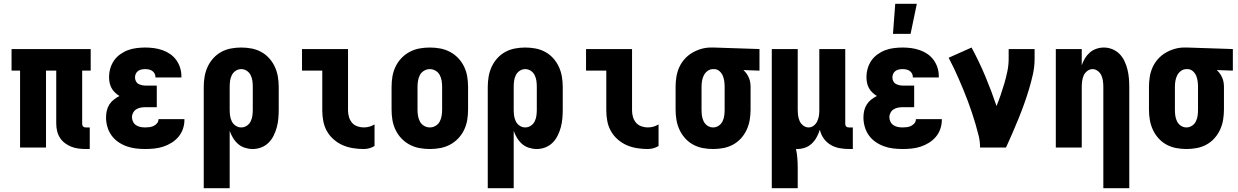

<svg xmlns="http://www.w3.org/2000/svg" viewBox="-20 -779 6540 1014"><path d="M454 8H434Q414 8 394.5 5.5Q375 3 357 -4Q339 -11 323 -23Q307 -35 296.5 -51.5Q286 -68 281.5 -87.5Q277 -107 277 -126V-406H223V0H86V-406H41V-520H459V-406H414V-126Q414 -122 415 -118Q416 -114 419 -111Q422 -108 426 -107Q430 -106 434 -106H454Z M747 8Q722 8 697 5Q672 2 648.5 -6.5Q625 -15 604 -29.5Q583 -44 568.5 -64.5Q554 -85 547 -109.5Q540 -134 540 -159Q540 -177 544 -194.5Q548 -212 557.5 -227Q567 -242 581 -253Q595 -264 611 -272Q598 -280 587 -290.5Q576 -301 569 -314Q562 -327 559 -341.5Q556 -356 556 -371Q556 -395 562.5 -417.5Q569 -440 582 -459Q595 -478 614.5 -492Q634 -506 655.5 -514Q677 -522 700.5 -525Q724 -528 747 -528Q770 -528 792.5 -525Q815 -522 837 -514.5Q859 -507 878 -494Q897 -481 910.5 -462.5Q924 -444 931 -422Q938 -400 938 -377V-370H801V-372Q801 -382 796.5 -390.5Q792 -399 784 -404.5Q776 -410 766.5 -412Q757 -414 747 -414Q737 -414 727 -412Q717 -410 709 -404Q701 -398 697 -389Q693 -380 693 -370Q693 -360 697.5 -350.5Q702 -341 711 -336Q720 -331 730 -329Q740 -327 750 -327H808V-213H750Q737 -213 724.5 -211Q712 -209 701 -202.5Q690 -196 683.5 -184.5Q677 -173 677 -161Q677 -148 682.5 -136.5Q688 -125 698.5 -118Q709 -111 721.5 -108.5Q734 -106 747 -106Q759 -106 770 -107.5Q781 -109 791.5 -114Q802 -119 809.5 -128Q817 -137 817 -149V-150H954V-145Q954 -121 946 -98Q938 -75 922.5 -56.5Q907 -38 886 -25Q865 -12 842 -4.5Q819 3 795 5.5Q771 8 747 8Z M1056 215V-320Q1056 -347 1060.5 -374Q1065 -401 1076.5 -426Q1088 -451 1106.5 -471.5Q1125 -492 1149 -505Q1173 -518 1200 -523Q1227 -528 1254 -528Q1281 -528 1308 -523Q1335 -518 1359 -505Q1383 -492 1401.5 -471.5Q1420 -451 1431.5 -426Q1443 -401 1447.5 -374Q1452 -347 1452 -320V-200Q1452 -177 1450 -153.5Q1448 -130 1442 -107.5Q1436 -85 1425.5 -63.5Q1415 -42 1398.5 -25.5Q1382 -9 1360 -0.5Q1338 8 1314 8Q1294 8 1273.5 1.5Q1253 -5 1237.5 -18.5Q1222 -32 1211 -50Q1200 -68 1193 -88V215ZM1254 -106Q1270 -106 1283.5 -115Q1297 -124 1304 -138.5Q1311 -153 1313 -168.5Q1315 -184 1315 -200V-320Q1315 -336 1313 -351.5Q1311 -367 1304 -381.5Q1297 -396 1283.5 -405Q1270 -414 1254 -414Q1238 -414 1224.5 -405Q1211 -396 1204 -381.5Q1197 -367 1195 -351.5Q1193 -336 1193 -320V-200Q1193 -184 1195 -168.5Q1197 -153 1204 -138.5Q1211 -124 1224.5 -115Q1238 -106 1254 -106Z M1901 8Q1873 8 1844.5 3.5Q1816 -1 1790.5 -12Q1765 -23 1743 -42Q1721 -61 1707 -85.5Q1693 -110 1687.5 -138.5Q1682 -167 1682 -195V-406H1575V-520H1818V-195Q1818 -178 1823 -161Q1828 -144 1839 -131Q1850 -118 1867 -112Q1884 -106 1901 -106Q1916 -106 1930.5 -110Q1945 -114 1958 -122V-8Q1945 0 1930.5 4Q1916 8 1901 8Z M2250 8Q2222 8 2195 3Q2168 -2 2143.5 -15Q2119 -28 2100 -48Q2081 -68 2069 -93Q2057 -118 2052.5 -145Q2048 -172 2048 -200V-320Q2048 -348 2052.5 -375Q2057 -402 2069 -427Q2081 -452 2100 -472Q2119 -492 2143.5 -505Q2168 -518 2195 -523Q2222 -528 2250 -528Q2278 -528 2305 -523Q2332 -518 2356.5 -505Q2381 -492 2400 -472Q2419 -452 2431 -427Q2443 -402 2447.5 -375Q2452 -348 2452 -320V-200Q2452 -172 2447.5 -145Q2443 -118 2431 -93Q2419 -68 2400 -48Q2381 -28 2356.5 -15Q2332 -2 2305 3Q2278 8 2250 8ZM2250 -106Q2266 -106 2280.5 -114.5Q2295 -123 2302.5 -137.5Q2310 -152 2312.5 -168Q2315 -184 2315 -200V-320Q2315 -336 2312.5 -352Q2310 -368 2302.5 -382.5Q2295 -397 2280.5 -405.5Q2266 -414 2250 -414Q2234 -414 2219.5 -405.5Q2205 -397 2197.5 -382.5Q2190 -368 2187.5 -352Q2185 -336 2185 -320V-200Q2185 -184 2187.5 -168Q2190 -152 2197.5 -137.5Q2205 -123 2219.5 -114.5Q2234 -106 2250 -106Z M2556 215V-320Q2556 -347 2560.5 -374Q2565 -401 2576.5 -426Q2588 -451 2606.5 -471.5Q2625 -492 2649 -505Q2673 -518 2700 -523Q2727 -528 2754 -528Q2781 -528 2808 -523Q2835 -518 2859 -505Q2883 -492 2901.5 -471.5Q2920 -451 2931.5 -426Q2943 -401 2947.5 -374Q2952 -347 2952 -320V-200Q2952 -177 2950 -153.5Q2948 -130 2942 -107.5Q2936 -85 2925.5 -63.5Q2915 -42 2898.5 -25.5Q2882 -9 2860 -0.5Q2838 8 2814 8Q2794 8 2773.5 1.5Q2753 -5 2737.5 -18.5Q2722 -32 2711 -50Q2700 -68 2693 -88V215ZM2754 -106Q2770 -106 2783.5 -115Q2797 -124 2804 -138.5Q2811 -153 2813 -168.5Q2815 -184 2815 -200V-320Q2815 -336 2813 -351.5Q2811 -367 2804 -381.5Q2797 -396 2783.5 -405Q2770 -414 2754 -414Q2738 -414 2724.5 -405Q2711 -396 2704 -381.5Q2697 -367 2695 -351.5Q2693 -336 2693 -320V-200Q2693 -184 2695 -168.5Q2697 -153 2704 -138.5Q2711 -124 2724.5 -115Q2738 -106 2754 -106Z M3401 8Q3373 8 3344.5 3.5Q3316 -1 3290.5 -12Q3265 -23 3243 -42Q3221 -61 3207 -85.5Q3193 -110 3187.5 -138.5Q3182 -167 3182 -195V-406H3075V-520H3318V-195Q3318 -178 3323 -161Q3328 -144 3339 -131Q3350 -118 3367 -112Q3384 -106 3401 -106Q3416 -106 3430.5 -110Q3445 -114 3458 -122V-8Q3445 0 3430.5 4Q3416 8 3401 8Z M3746 8Q3719 8 3692 3Q3665 -2 3641 -15Q3617 -28 3598.5 -48.5Q3580 -69 3568.5 -94Q3557 -119 3552.5 -146Q3548 -173 3548 -200V-320Q3548 -346 3552 -372Q3556 -398 3566.5 -422Q3577 -446 3594.5 -466Q3612 -486 3634.5 -499.5Q3657 -513 3682.5 -520.5Q3708 -528 3734 -528H3750L3991 -520V-406L3906 -409Q3915 -401 3922.5 -390.5Q3930 -380 3935 -368.5Q3940 -357 3942 -344.5Q3944 -332 3944 -320V-200Q3944 -173 3939.5 -146Q3935 -119 3923.5 -94Q3912 -69 3893.5 -48.5Q3875 -28 3851 -15Q3827 -2 3800 3Q3773 8 3746 8ZM3746 -106Q3762 -106 3775.5 -115Q3789 -124 3796 -138.5Q3803 -153 3805 -168.5Q3807 -184 3807 -200V-320Q3807 -335 3805 -350Q3803 -365 3797.5 -378.5Q3792 -392 3780.5 -402.5Q3769 -413 3754 -414H3746Q3730 -414 3717 -404.5Q3704 -395 3697 -381Q3690 -367 3687.5 -351.5Q3685 -336 3685 -320V-200Q3685 -184 3687 -168.5Q3689 -153 3696 -138.5Q3703 -124 3716.5 -115Q3730 -106 3746 -106Z M4056 215V-520H4193V-200Q4193 -185 4195 -169.5Q4197 -154 4203 -140Q4209 -126 4222 -116Q4235 -106 4250 -106Q4265 -106 4277 -115Q4289 -124 4295.5 -137.5Q4302 -151 4304.5 -165.5Q4307 -180 4307 -195V-520H4444V-126Q4444 -122 4445 -118Q4446 -114 4449 -111Q4452 -108 4456 -107Q4460 -106 4464 -106H4484V8H4464Q4439 8 4414 3.5Q4389 -1 4367 -14Q4345 -27 4330 -48Q4315 -69 4310 -94Q4303 -73 4293 -54.5Q4283 -36 4267.5 -21Q4252 -6 4231.5 1Q4211 8 4190 8H4184Q4189 32 4191 57Q4193 82 4193 107V215Z M4747 8Q4722 8 4697 5Q4672 2 4648.5 -6.5Q4625 -15 4604 -29.5Q4583 -44 4568.5 -64.5Q4554 -85 4547 -109.5Q4540 -134 4540 -159Q4540 -177 4544 -194.5Q4548 -212 4557.5 -227Q4567 -242 4581 -253Q4595 -264 4611 -272Q4598 -280 4587 -290.5Q4576 -301 4569 -314Q4562 -327 4559 -341.5Q4556 -356 4556 -371Q4556 -395 4562.5 -417.5Q4569 -440 4582 -459Q4595 -478 4614.5 -492Q4634 -506 4655.5 -514Q4677 -522 4700.5 -525Q4724 -528 4747 -528Q4770 -528 4792.5 -525Q4815 -522 4837 -514.5Q4859 -507 4878 -494Q4897 -481 4910.5 -462.5Q4924 -444 4931 -422Q4938 -400 4938 -377V-370H4801V-372Q4801 -382 4796.5 -390.5Q4792 -399 4784 -404.5Q4776 -410 4766.5 -412Q4757 -414 4747 -414Q4737 -414 4727 -412Q4717 -410 4709 -404Q4701 -398 4697 -389Q4693 -380 4693 -370Q4693 -360 4697.5 -350.5Q4702 -341 4711 -336Q4720 -331 4730 -329Q4740 -327 4750 -327H4808V-213H4750Q4737 -213 4724.5 -211Q4712 -209 4701 -202.5Q4690 -196 4683.5 -184.5Q4677 -173 4677 -161Q4677 -148 4682.5 -136.5Q4688 -125 4698.5 -118Q4709 -111 4721.5 -108.5Q4734 -106 4747 -106Q4759 -106 4770 -107.5Q4781 -109 4791.5 -114Q4802 -119 4809.5 -128Q4817 -137 4817 -149V-150H4954V-145Q4954 -121 4946 -98Q4938 -75 4922.5 -56.5Q4907 -38 4886 -25Q4865 -12 4842 -4.5Q4819 3 4795 5.5Q4771 8 4747 8ZM4696 -600 4708 -759H4822L4789 -600Z M5156 0Q5156 -32 5148.5 -62.5Q5141 -93 5132 -123.5Q5123 -154 5113 -184Q5103 -214 5092 -243.5Q5081 -273 5069 -302Q5057 -331 5044.5 -360Q5032 -389 5018.5 -417.5Q5005 -446 4990 -474L5111 -528Q5151 -454 5183.5 -376.5Q5216 -299 5243 -219Q5255 -249 5265.5 -279.5Q5276 -310 5285 -341Q5294 -372 5300.5 -404Q5307 -436 5307 -468V-520H5444V-468Q5444 -427 5435 -386.5Q5426 -346 5414 -306.5Q5402 -267 5388 -228Q5374 -189 5358.5 -151Q5343 -113 5326.5 -75Q5310 -37 5293 0Z M5944 215H5807V-320Q5807 -335 5805 -350.5Q5803 -366 5797 -380Q5791 -394 5778 -404Q5765 -414 5750 -414Q5735 -414 5722 -404Q5709 -394 5703 -380Q5697 -366 5695 -350.5Q5693 -335 5693 -320V0H5556V-520H5693V-434Q5699 -453 5709.5 -470.5Q5720 -488 5735.5 -501.5Q5751 -515 5770.5 -521.5Q5790 -528 5810 -528Q5833 -528 5855 -519Q5877 -510 5893 -493.5Q5909 -477 5919 -455.5Q5929 -434 5934.5 -411.5Q5940 -389 5942 -366Q5944 -343 5944 -320Z M6246 8Q6219 8 6192 3Q6165 -2 6141 -15Q6117 -28 6098.5 -48.5Q6080 -69 6068.5 -94Q6057 -119 6052.5 -146Q6048 -173 6048 -200V-320Q6048 -346 6052 -372Q6056 -398 6066.5 -422Q6077 -446 6094.5 -466Q6112 -486 6134.5 -499.5Q6157 -513 6182.5 -520.5Q6208 -528 6234 -528H6250L6491 -520V-406L6406 -409Q6415 -401 6422.5 -390.5Q6430 -380 6435 -368.5Q6440 -357 6442 -344.5Q6444 -332 6444 -320V-200Q6444 -173 6439.5 -146Q6435 -119 6423.5 -94Q6412 -69 6393.5 -48.5Q6375 -28 6351 -15Q6327 -2 6300 3Q6273 8 6246 8ZM6246 -106Q6262 -106 6275.5 -115Q6289 -124 6296 -138.5Q6303 -153 6305 -168.5Q6307 -184 6307 -200V-320Q6307 -335 6305 -350Q6303 -365 6297.5 -378.5Q6292 -392 6280.5 -402.5Q6269 -413 6254 -414H6246Q6230 -414 6217 -404.5Q6204 -395 6197 -381Q6190 -367 6187.5 -351.5Q6185 -336 6185 -320V-200Q6185 -184 6187 -168.5Q6189 -153 6196 -138.5Q6203 -124 6216.5 -115Q6230 -106 6246 -106Z"/></svg>

Font: Iosevka Term Curly Heavy
Style: Regular
Weight: 900
Designer: Belleve Invis
Foundry: Belleve Invis
Version: Version 32.3.0